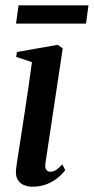

<svg xmlns="http://www.w3.org/2000/svg" viewBox="-20 -693 354 724"><path d="M102 11Q83.5 11 68.2 4Q53 -3 45.2 -18.5Q37.5 -34 41 -59.5Q42 -70 46.8 -99.2Q51.5 -128.5 58 -170.8Q64.5 -213 72 -262.2Q79.5 -311.5 87 -362.2Q94.5 -413 100.5 -458.5L41 -478.5L44 -497L197.5 -524L216.5 -510.5L151.5 -78.5Q148.5 -59.5 154.8 -52.5Q161 -45.5 169.5 -45.5Q180 -45.5 190 -51.2Q200 -57 215 -73L226 -51.5Q215.5 -37 197.8 -22.5Q180 -8 156.2 1.5Q132.5 11 102 11ZM50 -673H313.5L304.5 -604H40.5Z"/></svg>

Font: Merriweather 120pt Medium
Style: Italic
Weight: 500
Italic angle: -7.8°
Version: Version 2.101